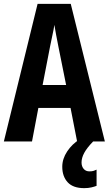

<svg xmlns="http://www.w3.org/2000/svg" viewBox="-20 -800 564 996"><path d="M380 -66 346 -240H179L146 -66H0L175 -780H347L524 -66ZM283 -558Q275 -596 271 -620Q267 -644 262 -671Q259 -649 251.5 -615.5Q244 -582 240 -560L201 -359H323ZM403 43Q403 63 414 76Q425 89 444 89Q458 89 466.5 86Q475 83 481 80V164Q471 168 454.5 172Q438 176 417 176Q359 176 331 145.5Q303 115 303 65Q303 24 328.5 -14.5Q354 -53 393 -77L463 -66Q431 -33 417 -7Q403 19 403 43Z"/></svg>

Font: Noto Sans Malayalam UI ExtraCondensed
Style: Bold
Weight: 700
Width: 2
Designer: Jelle Bosma - Monotype Design Team
Foundry: Monotype Imaging Inc.
Version: Version 2.104; ttfautohint (v1.8.4.7-5d5b)